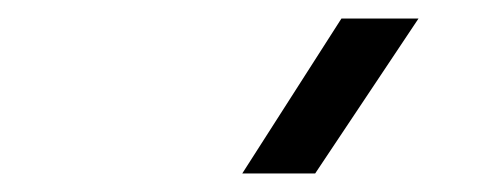

<svg xmlns="http://www.w3.org/2000/svg" viewBox="-20 -770 520 207"><path d="M348.1 -750H431.2L319.8 -583H241.2Z"/></svg>

Font: Human Sans
Style: Italic
Weight: 400
Italic angle: -8°
Designer: Tim Radville
Foundry: Continuum
Version: Version 1.000;FEAKit 1.0